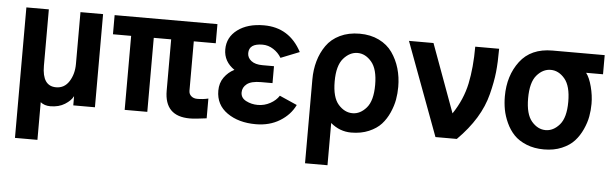

<svg xmlns="http://www.w3.org/2000/svg" viewBox="-51 -772 3747 1181"><g transform="rotate(5 1823.0 -181.5)"><path d="M70.3 230.5V-575.2H209V-226.6Q209 -101.6 294.9 -101.6Q346.7 -101.6 375.5 -147.5Q404.3 -193.4 404.3 -254.9V-575.2H543.9V0H410.2V-55.7H409.2Q396.5 -29.3 359.4 -5.9Q322.3 17.6 269.5 17.6Q233.4 17.6 209 -2V230.5Z M615.2 -457V-575.2H1250V-457H1114.3V-152.3Q1114.3 -131.8 1128.9 -119.1Q1143.6 -106.4 1166 -106.4Q1203.1 -106.4 1234.4 -114.3V7.8Q1163.1 17.6 1130.9 17.6Q974.6 17.6 974.6 -140.6V-457H867.2V0H727.5V-457Z M1291 -168Q1291 -215.8 1315.9 -250.5Q1340.8 -285.2 1377.9 -303.7H1378.9Q1311.5 -349.6 1311.5 -424.8Q1311.5 -500 1373.5 -546.4Q1435.5 -592.8 1536.1 -592.8Q1693.4 -592.8 1769.5 -448.2L1654.3 -402.3Q1635.7 -433.6 1604.5 -453.6Q1573.2 -473.6 1538.1 -473.6Q1454.1 -473.6 1454.1 -414.1Q1454.1 -385.7 1478.5 -366.7Q1502.9 -347.7 1547.9 -347.7H1619.1V-243.2H1547.9Q1488.3 -243.2 1461.4 -222.2Q1434.6 -201.2 1434.6 -169.9Q1434.6 -135.7 1467.8 -118.7Q1501 -101.6 1540 -101.6Q1581.1 -101.6 1616.7 -121.1Q1652.3 -140.6 1670.9 -169.9L1779.3 -122.1Q1750 -60.5 1686.5 -21.5Q1623 17.6 1538.1 17.6Q1431.6 17.6 1361.3 -31.7Q1291 -81.1 1291 -168Z M2125 -101.6Q2172.9 -101.6 2210.9 -145.5Q2249 -189.5 2249 -287.1Q2249 -384.8 2210.9 -429.2Q2172.9 -473.6 2125 -473.6Q2076.2 -473.6 2037.6 -429.2Q1999 -384.8 1999 -287.1Q1999 -188.5 2037.6 -145Q2076.2 -101.6 2125 -101.6ZM1861.3 230.5V-287.1Q1861.3 -347.7 1876.5 -400.9Q1891.6 -454.1 1922.4 -498Q1953.1 -542 2005.9 -567.4Q2058.6 -592.8 2127 -592.8Q2194.3 -592.8 2246.6 -567.4Q2298.8 -542 2329.6 -498Q2360.4 -454.1 2376 -400.9Q2391.6 -347.7 2391.6 -287.1Q2391.6 -247.1 2384.8 -208.5Q2377.9 -169.9 2359.4 -127.9Q2340.8 -85.9 2312.5 -54.7Q2284.2 -23.4 2236.3 -2.9Q2188.5 17.6 2127 17.6Q2056.6 17.6 2000 -30.3V230.5Z M2432.6 -575.2H2584L2738.3 -154.3Q2799.8 -246.1 2820.8 -346.2Q2841.8 -446.3 2841.8 -575.2H2989.3Q2989.3 -490.2 2982.9 -430.2Q2976.6 -370.1 2957 -293Q2937.5 -215.8 2893.1 -143.1Q2848.6 -70.3 2778.3 0H2646.5Z M3049.8 -287.1Q3049.8 -415 3117.2 -503.9Q3184.6 -592.8 3317.4 -592.8H3639.6V-474.6H3535.2Q3556.6 -447.3 3570.8 -393.1Q3585 -338.9 3585 -287.1Q3585 -248 3578.1 -209.5Q3571.3 -170.9 3552.2 -128.9Q3533.2 -86.9 3504.4 -55.2Q3475.6 -23.4 3427.2 -2.9Q3378.9 17.6 3317.4 17.6Q3256.8 17.6 3209 -2Q3161.1 -21.5 3131.8 -52.2Q3102.5 -83 3083.5 -124.5Q3064.5 -166 3057.1 -205.6Q3049.8 -245.1 3049.8 -287.1ZM3193.4 -287.1Q3193.4 -189.5 3231 -145.5Q3268.6 -101.6 3317.4 -101.6Q3365.2 -101.6 3403.3 -145.5Q3441.4 -189.5 3441.4 -287.1Q3441.4 -384.8 3403.8 -429.2Q3366.2 -473.6 3317.4 -473.6Q3268.6 -473.6 3231 -429.7Q3193.4 -385.7 3193.4 -287.1Z"/></g></svg>

Font: Gothic A1 ExtraBold
Style: Regular
Weight: 800
Designer: HanYang I&C Co.,Ltd.
Foundry: HanYang I&C Co.,Ltd.
Version: Version 2.50